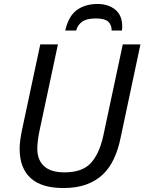

<svg xmlns="http://www.w3.org/2000/svg" viewBox="-20 -938 728 968"><path d="M79 -188Q79 -225 91 -283L183 -714H272L179 -278Q174 -255 171 -230Q168 -205 168 -189Q168 -132 202 -100.5Q236 -69 305 -69Q394 -69 437 -115Q480 -161 500 -250L599 -714H688L588 -243Q576 -184 554 -137Q532 -90 497.5 -57.5Q463 -25 414 -7.5Q365 10 300 10Q188 10 133.5 -41Q79 -92 79 -188ZM309 -784Q325 -856 367 -887Q409 -918 472 -918Q526 -918 561 -889.5Q596 -861 596 -806Q596 -801 596 -795.5Q596 -790 595 -784H543Q543 -813 525.5 -829Q508 -845 463 -845Q417 -845 394 -828.5Q371 -812 364 -784Z"/></svg>

Font: BC Sans
Style: Italic
Weight: 400
Italic angle: -12°
Designer: Monotype Design Team
Designer: Province of B.C.
Foundry: Monotype Imaging Inc.
Version: Version 2.000;GOOG;noto-source:20170915:90ef993387c0